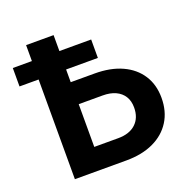

<svg xmlns="http://www.w3.org/2000/svg" viewBox="-129 -853 968 979"><g transform="rotate(-20 355.5 -364.0)"><path d="M210.4 -472.1H393.1Q478.6 -472.1 540.8 -443.7Q602.9 -415.4 636.9 -363.1Q670.9 -310.8 670.9 -239.2Q670.9 -165.8 637 -112.1Q603.2 -58.4 541 -29.2Q478.8 0 393.1 0H113.8V-727.5H263V-120.9H393.1Q454.2 -120.9 488.4 -152.7Q522.7 -184.5 522.7 -240.7Q522.7 -276.1 507.2 -301Q491.7 -325.9 462.8 -339.4Q433.9 -352.8 393.1 -352.8H210.4ZM10.2 -541V-641H435.4V-541Z"/></g></svg>

Font: Inter Variable LoSnoCo
Style: Regular
Weight: 400
Designer: Rasmus Andersson
Foundry: rsms
Version: Version 4.000;git-a52131595; featfreeze: case,dlig,ss01,ss02